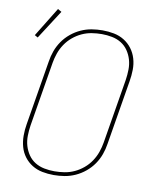

<svg xmlns="http://www.w3.org/2000/svg" viewBox="-90 -878 779 955"><g transform="rotate(10 300.0 -400.5)"><path d="M247 8Q217 8 189 2.5Q161 -3 137.5 -17.5Q114 -32 97.5 -54Q81 -76 73.5 -103Q66 -130 66 -159.5Q66 -189 71 -218L125 -544Q129 -571 138.5 -597.5Q148 -624 164.5 -648Q181 -672 204 -691Q227 -710 253.5 -722Q280 -734 307.5 -738.5Q335 -743 362 -743Q392 -743 420 -737.5Q448 -732 471.5 -717.5Q495 -703 511.5 -681Q528 -659 536 -632Q544 -605 543.5 -575.5Q543 -546 538 -517L484 -191Q480 -164 470.5 -137.5Q461 -111 444.5 -87Q428 -63 405 -44Q382 -25 355.5 -13Q329 -1 301.5 3.5Q274 8 247 8ZM247 -11Q272 -11 297.5 -15Q323 -19 347 -30Q371 -41 392 -58.5Q413 -76 428 -98.5Q443 -121 451.5 -145.5Q460 -170 464 -194L518 -520Q522 -546 522.5 -572.5Q523 -599 516 -623Q509 -647 495 -667.5Q481 -688 460 -701Q439 -714 413.5 -719Q388 -724 362 -724Q337 -724 311.5 -720Q286 -716 262 -705Q238 -694 217 -676.5Q196 -659 181 -636.5Q166 -614 157.5 -589.5Q149 -565 145 -541L91 -215Q87 -189 86.5 -162.5Q86 -136 93 -112Q100 -88 114 -67.5Q128 -47 149 -34Q170 -21 195.5 -16Q221 -11 247 -11ZM50 -652 34 -661 125 -809 144 -798Z"/></g></svg>

Font: Iosevka SS04 Th Ex Obl
Style: Regular
Weight: 100
Width: 7
Italic angle: -9°
Monospace: yes
Designer: Belleve Invis
Foundry: Belleve Invis
Version: Version 19.0.0; ttfautohint (v1.8.4)